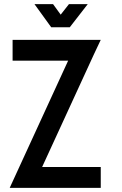

<svg xmlns="http://www.w3.org/2000/svg" viewBox="-20 -908 592 930"><path d="M41 -715H468L435 -645L184 -99H468V2H27L310 -614H41ZM228 -776 147 -888H237L274 -837L314 -888H405L318 -776Z"/></svg>

Font: Fundamental  Brigade
Style: Regular
Weight: 400
Designer: Peter Wiegel, original typeface by Arno Drescher 1935
Foundry: Peter Wiegel
Version: Version 0.000 2012 initial release